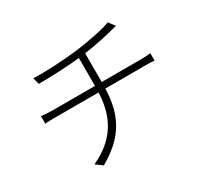

<svg xmlns="http://www.w3.org/2000/svg" viewBox="-156 -978 1313 1234"><g transform="rotate(-30 500.0 -361.0)"><path d="M543 -440V-653C631 -665 717 -684 803 -707L768 -753C721 -732 591 -708 508 -697C400 -684 249 -676 174 -681L187 -632C269 -632 389 -636 493 -647V-440H180C149 -440 114 -442 95 -445V-389C118 -392 149 -392 182 -392H492C484 -206 408 -84 238 -5L287 31C461 -68 537 -191 542 -392H835C858 -392 887 -392 906 -389V-444C886 -441 856 -440 833 -440Z"/></g></svg>

Font: Spoqa Han Sans Neo Light
Style: Regular
Weight: 300
Designer: [Spoqa Han Sans Neo] Dong-huui Kim  Younghwa Kang  Yujin Lee  [Noto Sans] Ryoko NISHIZUKA  (kana & ideographs); Paul D. 
Foundry: Spoqa (http://www.spoqa-han-sans.com)
Version: Version 1.000